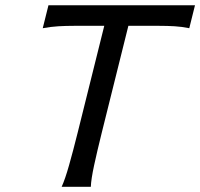

<svg xmlns="http://www.w3.org/2000/svg" viewBox="-20 -719 770 739"><path d="M166.5 -698.7H730.5L708.5 -610.4Q680.7 -616.2 652.6 -617.9Q624.5 -619.6 591.3 -619.6H474.1L371.6 -208Q354 -137.2 342.3 -83Q330.6 -28.8 329.6 0H217.3Q230.5 -28.8 245.8 -83Q261.2 -137.2 278.8 -208L381.3 -619.6H266.6Q233.9 -619.6 204.6 -617.9Q175.3 -616.2 144.5 -610.4Z"/></svg>

Font: Andika
Style: Italic
Weight: 400
Italic angle: -14°
Designer: Victor Gaultney, Annie Olsen, Julie Remington, Don Collingsworth, Eric Hays, Becca Hirsbrunner
Foundry: SIL International
Version: Version 6.101